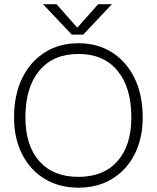

<svg xmlns="http://www.w3.org/2000/svg" viewBox="-20 -860 724 888"><path d="M365 -700H312L179 -840.5H241.5L337.5 -732L434 -840.5H497.5ZM45 -317.5Q45 -420.5 82.2 -497.5Q119.5 -574.5 186.5 -617.2Q253.5 -660 343 -660Q432 -660 498.8 -617.2Q565.5 -574.5 602.8 -497.5Q640 -420.5 640 -317.5Q640 -220 602.8 -146.8Q565.5 -73.5 498.8 -32.8Q432 8 343 8Q253.5 8 186.5 -32.8Q119.5 -73.5 82.2 -146.8Q45 -220 45 -317.5ZM587.5 -317.5Q587.5 -456 523.2 -533.2Q459 -610.5 343 -610.5Q226 -610.5 161.8 -533.2Q97.5 -456 97.5 -317.5Q97.5 -187 161.8 -114.5Q226 -42 343 -42Q459 -42 523.2 -114.5Q587.5 -187 587.5 -317.5Z"/></svg>

Font: Overused Grotesk Light
Style: Regular
Weight: 300
Version: Version 0.004